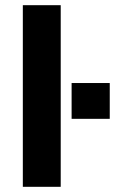

<svg xmlns="http://www.w3.org/2000/svg" viewBox="-20 -720 443 740"><path d="M68 -700H214V0H68ZM256 -400H403V-262H256Z"/></svg>

Font: Play
Style: Bold
Weight: 700
Designer: Jonas Hecksher (Cyrillic expansion: Cyreal)
Foundry: Jonas Hecksher, Playtype, e-types AS
Version: Version 2.101; ttfautohint (v1.5.65-e2d9)